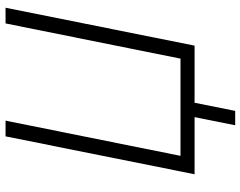

<svg xmlns="http://www.w3.org/2000/svg" viewBox="-110 -628 888 709"><g transform="rotate(-90 334.5 -274.0)"><path d="M226 150 256 0H45L185 -698H243L113 -52H472L602 -698H660L520 0H309L279 150Z"/></g></svg>

Font: IBM Plex Sans Light
Style: Italic
Weight: 300
Italic angle: -11.31°
Designer: Mike Abbink, Paul van der Laan, Pieter van Rosmalen
Foundry: Bold Monday
Version: Version 3.0